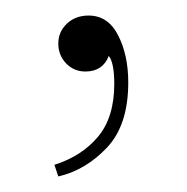

<svg xmlns="http://www.w3.org/2000/svg" viewBox="-20 -94 240 247"><path d="M55 133 50 118Q85 107 106 82Q127 57 127 14Q127 -13 120 -22Q112 -2 90 -2Q75 -2 65 -12.5Q55 -23 55 -38Q55 -53 66 -63.5Q77 -74 94 -74Q119 -74 132 -48.5Q145 -23 145 12Q145 67 117.5 96Q90 125 55 133Z"/></svg>

Font: Grandiflora One
Style: Regular
Weight: 400
Designer: Haesung Cho
Foundry: JAMO
Version: Version 1.000; ttfautohint (v1.8.4.7-5d5b);gftools[0.9.28]